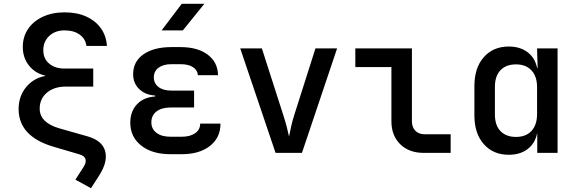

<svg xmlns="http://www.w3.org/2000/svg" viewBox="-20 -805 3040 1011"><path d="M320 -645Q270 -645 239 -615.5Q208 -586 208 -541Q208 -496 239 -470Q270 -444 320 -444H471V-349H326Q265 -349 227 -317Q189 -285 189 -233Q189 -159 293 -129L441 -87Q518 -65 533.5 -10Q549 45 503 118L459 186L377 141L422 71Q435 49 430 32.5Q425 16 399 8L263 -32Q78 -86 78 -231Q78 -297 116.5 -345Q155 -393 218 -405V-407Q165 -419 132.5 -460Q100 -501 100 -558Q100 -611 127.5 -652Q155 -693 205 -716.5Q255 -740 320 -740Q386 -740 435 -717.5Q484 -695 512 -655Q540 -615 543 -563H435Q431 -599 400.5 -622Q370 -645 320 -645Z M937 7H878Q781 7 723.5 -38.5Q666 -84 666 -159Q666 -218 701 -255.5Q736 -293 797 -297V-302Q745 -305 713 -336Q681 -367 681 -414Q681 -481 735.5 -519Q790 -557 882 -557H931Q1021 -557 1074 -517Q1127 -477 1128 -409H1022Q1020 -436 996 -451.5Q972 -467 931 -467H882Q840 -467 815 -448.5Q790 -430 790 -398Q790 -366 814.5 -347Q839 -328 882 -328H1002V-239H878Q831 -239 804 -218Q777 -197 777 -161Q777 -126 804 -105.5Q831 -85 878 -85H937Q981 -85 1007.5 -103.5Q1034 -122 1034 -154H1141Q1141 -80 1085.5 -36.5Q1030 7 937 7ZM831 -645 937 -785H1056L943 -645Z M1431 0 1245 -550H1359L1472 -198Q1482 -167 1490 -136.5Q1498 -106 1502 -86Q1506 -106 1512.5 -136.5Q1519 -167 1529 -198L1641 -550H1755L1570 0Z M2211 0Q2134 0 2087.5 -45.5Q2041 -91 2041 -167V-452H1851V-550H2149V-167Q2149 -135 2167 -116.5Q2185 -98 2216 -98H2353V0Z M2659 10Q2577 10 2527.5 -46Q2478 -102 2478 -197V-352Q2478 -448 2527.5 -504Q2577 -560 2659 -560Q2718 -560 2757.5 -530.5Q2797 -501 2808 -448H2811L2808 -550H2916V0H2809V-102H2808Q2797 -49 2757.5 -19.5Q2718 10 2659 10ZM2697 -84Q2749 -84 2778.5 -115.5Q2808 -147 2808 -205V-346Q2808 -403 2778.5 -434.5Q2749 -466 2697 -466Q2645 -466 2615.5 -435.5Q2586 -405 2586 -347V-203Q2586 -145 2615.5 -114.5Q2645 -84 2697 -84Z"/></svg>

Font: JetBrains Mono NL SemiBold
Style: Regular
Weight: 600
Designer: Philipp Nurullin, Konstantin Bulenkov
Foundry: JetBrains
Version: Version 2.304; ttfautohint (v1.8.4.7-5d5b)